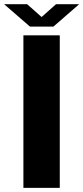

<svg xmlns="http://www.w3.org/2000/svg" viewBox="-56 -908 403 928"><path d="M-36.1 -887.7H75.2L145 -825.7L214.8 -887.7H326.7L202.1 -779.3H88.9ZM57.1 0V-737.3H232.9V0Z"/></svg>

Font: Epilogue ExtraBold
Style: Regular
Weight: 800
Designer: Tyler Finck
Foundry: Etcetera Type Co
Version: Version 2.112